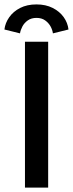

<svg xmlns="http://www.w3.org/2000/svg" viewBox="-55 -849 330 869"><path d="M58 -660H163V0H58ZM35.5 -698 -35 -715.5Q-31.5 -745 -13.2 -771Q5 -797 36.2 -813Q67.5 -829 110 -829Q152 -829 183.2 -813.2Q214.5 -797.5 233 -771.8Q251.5 -746 255 -715.5L184.5 -698Q182.5 -713.5 173.8 -729.5Q165 -745.5 149.2 -756.8Q133.5 -768 110 -768Q87 -768 71 -756.8Q55 -745.5 46.5 -729.5Q38 -713.5 35.5 -698Z"/></svg>

Font: League Spartan Medium
Style: Regular
Weight: 500
Foundry: The League of Moveable Type
Version: Version 2.002